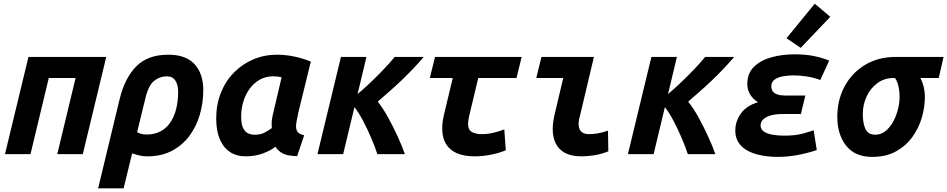

<svg xmlns="http://www.w3.org/2000/svg" viewBox="-20 -834 5126 1039"><path d="M7 0 134 -526H555L428 0H290L389 -412H244L145 0Z M511 185 628 -300Q655 -411 717 -474.5Q779 -538 891 -538Q986 -538 1033 -486.5Q1080 -435 1080 -347Q1080 -277 1061 -212.5Q1042 -148 1004 -97.5Q966 -47 909.5 -17.5Q853 12 778 12Q753 12 731 6.5Q709 1 695 -4L649 185ZM772 -106Q818 -106 851 -124.5Q884 -143 904.5 -175.5Q925 -208 934.5 -249.5Q944 -291 944 -337Q944 -375 929 -398Q914 -421 882 -421Q845 -421 814 -396.5Q783 -372 766 -299L722 -119Q727 -115 741.5 -110.5Q756 -106 772 -106Z M1309 12Q1260 12 1224.5 -11.5Q1189 -35 1169.5 -80.5Q1150 -126 1150 -193Q1150 -269 1175.5 -332.5Q1201 -396 1246.5 -442Q1292 -488 1351.5 -513Q1411 -538 1478 -538Q1523 -538 1568 -529Q1613 -520 1662 -501L1594 -223Q1590 -202 1586 -183Q1582 -164 1582 -150Q1582 -129 1592.5 -118Q1603 -107 1626 -102L1588 11Q1536 10 1510.5 -3.5Q1485 -17 1470 -40Q1448 -21 1405 -4.5Q1362 12 1309 12ZM1359 -105Q1391 -105 1413 -117Q1435 -129 1451 -141Q1450 -153 1450 -166Q1450 -179 1452 -191.5Q1454 -204 1457 -216L1504 -416Q1491 -419 1480 -420Q1469 -421 1457 -421Q1418 -421 1386 -403Q1354 -385 1331.5 -354.5Q1309 -324 1297 -285Q1285 -246 1285 -204Q1285 -165 1294.5 -143.5Q1304 -122 1320.5 -113.5Q1337 -105 1359 -105Z M1698 0 1825 -526H1963L1915 -325Q1943 -348 1980 -383Q2017 -418 2054 -456.5Q2091 -495 2116 -526H2273Q2246 -494 2215 -461.5Q2184 -429 2151.5 -398Q2119 -367 2086.5 -338.5Q2054 -310 2024 -284Q2051 -251 2079 -200.5Q2107 -150 2131.5 -96.5Q2156 -43 2171 0H2022Q2010 -38 1989 -87Q1968 -136 1944 -181.5Q1920 -227 1898 -254L1837 0Z M2549 12Q2490 12 2451 -5.5Q2412 -23 2392.5 -56.5Q2373 -90 2373 -139Q2373 -156 2375.5 -175Q2378 -194 2383 -215L2430 -412H2306L2334 -526H2803L2775 -412H2568L2519 -207Q2516 -194 2514.5 -183.5Q2513 -173 2513 -164Q2513 -130 2535 -119Q2557 -108 2586 -108Q2617 -108 2647.5 -115Q2678 -122 2709 -134L2717 -21Q2683 -6 2637 3Q2591 12 2549 12Z M3126 12Q3074 12 3039.5 -5.5Q3005 -23 2988 -56.5Q2971 -90 2971 -136Q2971 -155 2974 -176.5Q2977 -198 2983 -222L3028 -412H2882L2910 -526H3194L3118 -205Q3114 -193 3112.5 -182.5Q3111 -172 3111 -164Q3111 -136 3125 -122Q3139 -108 3168 -108Q3187 -108 3213 -112Q3239 -116 3270 -127L3272 -15Q3231 1 3194.5 6.5Q3158 12 3126 12Z M3378 0 3505 -526H3643L3595 -325Q3623 -348 3660 -383Q3697 -418 3734 -456.5Q3771 -495 3796 -526H3953Q3926 -494 3895 -461.5Q3864 -429 3831.5 -398Q3799 -367 3766.5 -338.5Q3734 -310 3704 -284Q3731 -251 3759 -200.5Q3787 -150 3811.5 -96.5Q3836 -43 3851 0H3702Q3690 -38 3669 -87Q3648 -136 3624 -181.5Q3600 -227 3578 -254L3517 0Z M4189 15Q4144 15 4103 7.5Q4062 0 4029.5 -16.5Q3997 -33 3978 -60.5Q3959 -88 3959 -127Q3959 -177 3989 -219.5Q4019 -262 4082 -281Q4054 -298 4039 -323.5Q4024 -349 4024 -379Q4024 -437 4060 -472.5Q4096 -508 4154.5 -524Q4213 -540 4279 -540Q4342 -540 4388 -530Q4434 -520 4467 -506L4419 -401Q4382 -415 4344.5 -420.5Q4307 -426 4272 -426Q4244 -426 4216.5 -421Q4189 -416 4171.5 -403Q4154 -390 4154 -367Q4154 -350 4162.5 -339Q4171 -328 4188 -322.5Q4205 -317 4232 -317H4338L4314 -217H4215Q4176 -217 4149.5 -209Q4123 -201 4109.5 -187.5Q4096 -174 4096 -155Q4096 -134 4114 -122Q4132 -110 4160.5 -105Q4189 -100 4222 -100Q4284 -100 4322.5 -110.5Q4361 -121 4383 -129L4400 -22Q4353 -6 4298.5 4.5Q4244 15 4189 15ZM4313 -575 4236 -627 4389 -814 4473 -743Z M4700 15Q4606 15 4558.5 -46Q4511 -107 4511 -202Q4511 -292 4550 -365.5Q4589 -439 4660.5 -482.5Q4732 -526 4829 -526H5086L5060 -412H4961Q4973 -388 4979 -362.5Q4985 -337 4985 -309Q4985 -255 4968.5 -198Q4952 -141 4917.5 -93Q4883 -45 4829 -15Q4775 15 4700 15ZM4717 -105Q4747 -105 4771.5 -124.5Q4796 -144 4813 -175Q4830 -206 4839 -241.5Q4848 -277 4848 -308Q4848 -343 4841.5 -369.5Q4835 -396 4823 -412H4817Q4765 -412 4727 -383.5Q4689 -355 4669 -310.5Q4649 -266 4649 -218Q4649 -166 4663.5 -135.5Q4678 -105 4717 -105Z"/></svg>

Font: Ubuntu Sans Mono
Style: Italic
Weight: 400
Italic angle: -13.5°
Monospace: yes
Designer: Dalton Maag Ltd
Foundry: Dalton Maag Ltd
Version: Version 1.006